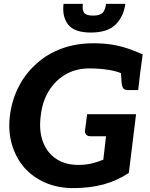

<svg xmlns="http://www.w3.org/2000/svg" viewBox="-20 -957 772 985"><path d="M356 8Q276 8 212 -20Q148 -48 104 -98Q61 -148 41 -216Q21 -284 31 -364Q41 -445 76.5 -513.5Q112 -582 168 -631Q223 -681 297 -708Q371 -735 458 -735Q513 -735 555 -728Q597 -721 634.5 -708.5Q672 -696 712 -678L699 -582L623 -572Q586 -591 537.5 -598.5Q489 -606 439 -606Q370 -606 317 -575.5Q264 -545 230.5 -490.5Q197 -436 189 -363Q179 -287 200 -230.5Q221 -174 267.5 -142.5Q314 -111 382 -111Q420 -111 451 -118.5Q482 -126 510 -138L524 -258H444Q430 -258 422.5 -266Q415 -274 416 -286L427 -371H678L641 -70Q579 -29 509.5 -10.5Q440 8 356 8ZM599 -605 699 -582 689 -495H635Q619 -495 612.5 -504Q606 -513 604 -530ZM446 -790Q362 -790 330 -830.5Q298 -871 306 -937H405Q401 -906 411.5 -891.5Q422 -877 457 -877Q493 -877 506.5 -891.5Q520 -906 524 -937H623Q614 -871 572.5 -830.5Q531 -790 446 -790Z"/></svg>

Font: Aleo ExtraBold
Style: Italic
Weight: 800
Italic angle: -7°
Designer: Alessio Laiso
Foundry: Alessio Laiso
Version: Version 2.001;gftools[0.9.29]